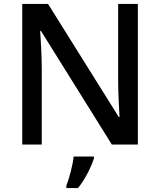

<svg xmlns="http://www.w3.org/2000/svg" viewBox="-20 -734 813 975"><path d="M680 0V-714H580V-325C580 -263 585 -175 587 -140H583L224 -714H93V0H192V-385C192 -455 187 -530 184 -577H188L548 0ZM457 70V61H354C350 103 331 174 317 209V221H376C413 176 445 110 457 70Z"/></svg>

Font: Noto Sans Cherokee Medium
Style: Regular
Weight: 500
Designer: Monotype Design Team
Foundry: Monotype Imaging Inc.
Version: Version 2.001